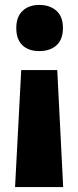

<svg xmlns="http://www.w3.org/2000/svg" viewBox="-20 -583 317 778"><path d="M235 -470Q235 -423 209 -399.5Q183 -376 139 -376Q96 -376 71 -399.5Q46 -423 46 -470Q46 -515 71.5 -539Q97 -563 139 -563Q182 -563 208.5 -539.5Q235 -516 235 -470ZM66 -299H212L236 175H41Z"/></svg>

Font: Noto Sans Telugu Condensed Black
Style: Regular
Weight: 900
Width: 3
Designer: Jelle Bosma - Monotype Design Team
Foundry: Monotype Imaging Inc.
Version: Version 2.005; ttfautohint (v1.8.4.7-5d5b)